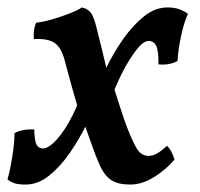

<svg xmlns="http://www.w3.org/2000/svg" viewBox="-42 -487 537 516"><path d="M178 -467Q193 -464 201.5 -453.5Q210 -443 217 -414Q225 -382 232.5 -352Q240 -322 246 -295L261 -261Q275 -216 288.5 -175.5Q302 -135 316 -106Q327 -82 336.5 -75Q346 -68 357 -68Q368 -68 379 -74Q390 -80 407 -95Q415 -87 419.5 -77.5Q424 -68 427 -58Q403 -30 371 -10.5Q339 9 308 9Q275 9 257 -3Q239 -15 227 -41Q215 -68 204.5 -98Q194 -128 184 -156L169 -191Q159 -225 149.5 -259.5Q140 -294 132 -324Q123 -359 105 -371.5Q87 -384 49 -382Q48 -395 49.5 -406Q51 -417 55 -426Q74 -428 98 -435Q122 -442 144 -450.5Q166 -459 178 -467ZM408 -467Q426 -467 439 -462.5Q452 -458 463 -450Q452 -425 444.5 -389.5Q437 -354 435 -323Q413 -311 384 -314Q384 -354 377 -365.5Q370 -377 358 -377Q345 -377 330 -359.5Q315 -342 299 -314.5Q283 -287 269.5 -255Q256 -223 247 -193L212 -232Q224 -264 243.5 -304.5Q263 -345 289 -382Q315 -419 345 -443Q375 -467 408 -467ZM-3 -129Q7 -135 21.5 -137.5Q36 -140 50 -139Q51 -106 57 -97Q63 -88 73 -88Q89 -88 111 -112.5Q133 -137 153.5 -178Q174 -219 187 -265L222 -226Q211 -194 191 -153.5Q171 -113 145.5 -76Q120 -39 90 -15Q60 9 27 9Q9 9 -1.5 6Q-12 3 -22 -5Q-17 -21 -13 -42.5Q-9 -64 -6 -86.5Q-3 -109 -3 -129Z"/></svg>

Font: Vollkorn Medium
Style: Italic
Weight: 500
Italic angle: -11°
Designer: Friedrich Althausen
Foundry: Friedrich Althausen
Version: Version 5.000